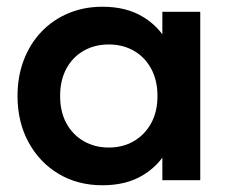

<svg xmlns="http://www.w3.org/2000/svg" viewBox="-20 -535 688 570"><path d="M284 15Q210.5 15 153.8 -19Q97 -53 64.5 -113Q32 -173 32 -250Q32 -308 50.5 -356.5Q69 -405 102.8 -440.5Q136.5 -476 182.8 -495.5Q229 -515 284 -515Q356.5 -515 406 -484Q440 -463 462 -433V-500H574.5V0H462V-67Q440 -37 406 -16Q356.5 15 284 15ZM303 -97Q344.5 -97 377 -115.8Q409.5 -134.5 428.5 -168.8Q447.5 -203 447.5 -250Q447.5 -297 428.5 -331.5Q409.5 -366 377 -384.5Q344.5 -403 303 -403Q261.5 -403 228.8 -384.5Q196 -366 177.2 -331.5Q158.5 -297 158.5 -250Q158.5 -203 177.2 -168.8Q196 -134.5 228.8 -115.8Q261.5 -97 303 -97Z"/></svg>

Font: Geologica EX Med
Style: Regular
Weight: 500
Designer: Sindre Bremnes, Frode Helland
Foundry: Monokrom Skriftforlag AS
Version: Version 1.010;gftools[0.9.28]